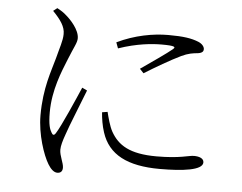

<svg xmlns="http://www.w3.org/2000/svg" viewBox="-52 -791 1105 877"><g transform="rotate(5 500.0 -352.5)"><path d="M458 -595C539 -634 623 -649 692 -649C762 -649 799 -643 831 -630C850 -622 859 -609 859 -598C859 -589 854 -581 834 -578C811 -576 789 -573 758 -558C714 -537 642 -495 594 -465L576 -484C621 -515 697 -568 718 -586C731 -597 729 -603 665 -603C622 -603 552 -597 468 -568ZM446 -275C452 -251 462 -211 476 -186C509 -128 562 -92 686 -92C795 -92 832 -109 857 -109C880 -109 902 -102 902 -83C902 -47 811 -36 706 -36C557 -36 470 -81 438 -180C428 -210 423 -243 421 -271ZM158 -713C194 -676 216 -645 215 -611C215 -581 202 -547 190 -499C174 -439 142 -359 142 -233C142 -145 174 -52 198 -13C210 7 225 22 241 22C257 22 265 13 265 -3C265 -25 246 -56 246 -84C246 -102 253 -126 263 -154C275 -192 324 -311 344 -364L321 -375C299 -324 242 -193 220 -159C212 -145 205 -147 199 -159C191 -172 183 -193 183 -250C183 -353 221 -441 243 -496C268 -559 281 -577 281 -598C281 -637 239 -681 220 -697C206 -710 193 -718 176 -727Z"/></g></svg>

Font: Noto Serif SC Light
Style: Regular
Weight: 300
Designer: Ryoko NISHIZUKA 西塚涼子 (kana & ideographs); Frank Grießhammer (Latin, Greek & Cyrillic); Wenlong ZHANG 张文龙 (bopomofo); San
Foundry: Adobe
Version: Version 2.001;hotconv 1.1.0;makeotfexe 2.6.0